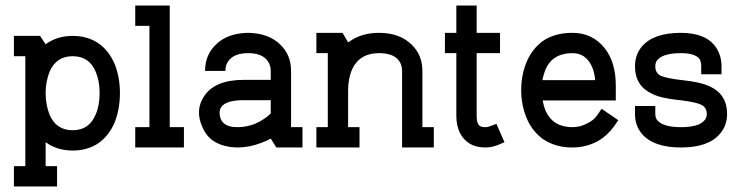

<svg xmlns="http://www.w3.org/2000/svg" viewBox="-20 -530 2663 690"><path d="M185 140V67H144V-19Q185 11 241 11Q294 11 333 -15Q371 -41 392 -90Q411 -138 411 -195.5Q411 -253 392 -300Q371 -349 333 -375Q294 -401 241 -401Q185 -401 144 -371L124 -401H30V-328H71V67H30V140ZM158 -118Q144 -154 144 -195Q144 -236 158 -272Q182 -328 241 -328Q301 -328 324 -272Q338 -239 338 -195Q338 -151 324 -119Q301 -62 241 -62Q182 -62 158 -118Z M641 0V-73H590V-510H466V-437H517V-73H466V0Z M1067 -73V0H973L953 -32Q937 -23 920 -17Q876 0 834 0Q824 0 806 -2Q732 -13 707 -74Q680 -135 714 -185Q753 -243 856 -243H953V-275Q953 -300 936 -318Q915 -339 872 -339Q828 -339 807 -318Q790 -301 790 -275H717Q717 -332 755 -369Q796 -410 869 -412H874Q947 -410 988 -369Q1026 -332 1026 -275V-73ZM953 -170H856Q792 -170 775 -145Q764 -128 774 -101Q784 -79 816 -74Q825 -73 835 -73Q863 -73 894 -84Q929 -99 953 -122Z M1539 0V-73H1498V-275Q1498 -332 1460 -369Q1417 -412 1342 -412Q1280 -412 1236 -381Q1234 -379 1231 -378L1211 -412H1117V-339H1158V-73H1117V0H1272V-73H1231V-206Q1231 -249 1246 -282Q1273 -339 1342 -339Q1387 -339 1409 -318Q1425 -300 1425 -275V0Z M1724 0Q1746 0 1767 -8L1793 -19L1764 -85L1740 -76Q1733 -73 1724 -73Q1708 -73 1701 -80Q1693 -90 1693 -113V-339H1777V-412H1693V-510H1620V-412H1579V-339H1620V-113Q1620 -80 1632 -54Q1659 0 1724 0Z M2037 0Q2086 0 2129 -23Q2163 -43 2186 -75L2202 -98L2142 -139L2127 -117Q2114 -98 2093 -88Q2067 -73 2037 -73Q1968 -73 1941 -131Q1934 -148 1930 -169H2193V-223Q2193 -306 2153 -357Q2109 -412 2037 -412Q1973 -412 1930 -382Q1894 -355 1875 -313Q1853 -264 1853 -206Q1853 -149 1875 -100Q1894 -58 1930 -31Q1975 0 2037 0ZM2119 -242H1929Q1934 -265 1941 -282Q1967 -339 2037 -339Q2074 -339 2095 -311Q2115 -286 2119 -242Z M2427 0Q2527 0 2568 -50Q2593 -79 2593 -121Q2593 -190 2532 -219Q2499 -235 2432 -242H2431Q2373 -249 2354 -258Q2335 -268 2335 -291Q2335 -306 2342 -314Q2363 -339 2427 -339Q2478 -339 2494 -318Q2500 -308 2500 -291V-263H2573V-291Q2573 -330 2553 -360Q2517 -412 2427 -412Q2328 -412 2286 -362Q2262 -333 2262 -291Q2262 -222 2323 -193Q2354 -177 2423 -170H2424Q2481 -163 2499 -154Q2520 -144 2520 -121Q2520 -106 2512 -98Q2492 -73 2427 -73Q2363 -73 2342 -98Q2335 -106 2335 -121V-149H2262V-121Q2262 -79 2286 -50Q2328 0 2427 0Z"/></svg>

Font: Venice Serif Bold
Style: Regular
Weight: 700
Designer: Bruno Pierini
Foundry: Unio | Creative Solutions
Version: Version 1.000;PS 001.000;hotconv 1.0.70;makeotf.lib2.5.58329